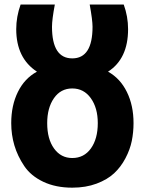

<svg xmlns="http://www.w3.org/2000/svg" viewBox="-20 -823 647 860"><path d="M30.3 -271.5Q30.3 -350.6 60.1 -411.1Q89.8 -471.7 145.5 -502Q52.7 -562.5 52.7 -692.4Q52.7 -748 72.3 -802.7H225.6Q212.9 -735.4 212.9 -703.1Q212.9 -561.5 303.7 -561.5Q394.5 -561.5 394.5 -703.1Q394.5 -732.4 381.8 -802.7H534.2Q553.7 -749 553.7 -692.4Q553.7 -559.6 463.9 -502Q518.6 -471.7 548.3 -411.1Q578.1 -350.6 578.1 -271.5Q578.1 -230.5 570.3 -191.9Q562.5 -153.3 542 -114.3Q521.5 -75.2 491.2 -46.9Q460.9 -18.6 412.6 -0.5Q364.3 17.6 303.7 17.6Q229.5 17.6 173.8 -8.8Q118.2 -35.2 88.4 -79.6Q58.6 -124 44.4 -171.9Q30.3 -219.7 30.3 -271.5ZM191.4 -271.5Q191.4 -200.2 222.2 -157.7Q252.9 -115.2 303.7 -115.2Q356.4 -115.2 387.2 -158.2Q418 -201.2 418 -271.5Q418 -339.8 386.7 -383.3Q355.5 -426.8 303.7 -426.8Q252 -426.8 221.7 -383.3Q191.4 -339.8 191.4 -271.5Z"/></svg>

Font: Gothic A1 Black
Style: Regular
Weight: 900
Version: Version 2.50